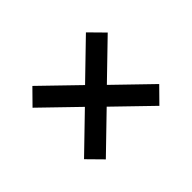

<svg xmlns="http://www.w3.org/2000/svg" viewBox="-95 -697 791 791"><g transform="rotate(45 300.0 -302.0)"><path d="M450 -83 514 -146 363 -302 514 -458 450 -521 300 -366 150 -521 86 -458 237 -302 86 -146 150 -83 300 -238Z"/></g></svg>

Font: IBMKR Medm
Style: Regular
Weight: 500
Designer: Mike Abbink; Paul van der Laan; Pieter van Rosmalen; Wujin Sim; Chorong Kim; Dohee Lee;
Foundry: Sandoll Inc.
Version: Version 1.002